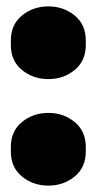

<svg xmlns="http://www.w3.org/2000/svg" viewBox="-20 -572 303 602"><path d="M14 -111Q14 -161 49 -189.5Q84 -218 132 -218Q179 -218 214 -189.5Q249 -161 249 -111V-97Q249 -47 214 -18.5Q179 10 132 10Q84 10 49 -18.5Q14 -47 14 -97ZM14 -431V-445Q14 -495 49 -523.5Q84 -552 132 -552Q179 -552 214 -523.5Q249 -495 249 -445V-431Q249 -381 214 -352.5Q179 -324 132 -324Q84 -324 49 -352.5Q14 -381 14 -431Z"/></svg>

Font: LT Crewmate
Style: Regular
Weight: 400
Designer: Daniel Lyons
Foundry: LyonsType
Version: Version 1.001;FEAKit 1.0